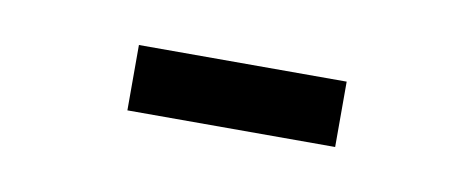

<svg xmlns="http://www.w3.org/2000/svg" viewBox="-25 -674 401 162"><g transform="rotate(10 175.0 -593.0)"><path d="M86 -565V-621H264V-565Z"/></g></svg>

Font: Inconsolata ExtraCondensed
Style: Regular
Weight: 400
Width: 2
Monospace: yes
Designer: Raph Levien, Cyreal, Brenton Simpson
Foundry: Raph Levien, Cyreal, Google
Version: Version 3.001; ttfautohint (v1.8.2.53-6de2)